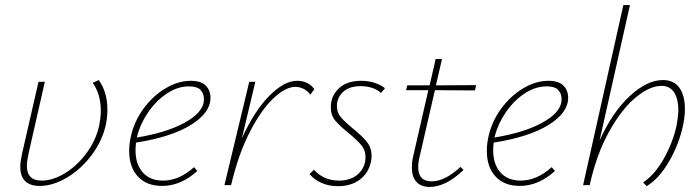

<svg xmlns="http://www.w3.org/2000/svg" viewBox="-20 -731 2764 758"><path d="M93 -126Q86 -93 86 -77Q86 -18 144 -18Q189 -18 237 -47.5Q285 -77 321.5 -126.5Q358 -176 371 -233Q378 -268 378 -293Q378 -359 346 -404L370 -415Q404 -367 404 -298Q404 -269 398 -239Q384 -175 342 -119Q300 -63 244.5 -30Q189 3 137 3Q60 3 60 -73Q60 -91 67 -124L132 -408H157Z M811 -345Q811 -286 734 -238Q657 -190 517 -168Q515 -148 515 -138Q515 -83 543.5 -50.5Q572 -18 624 -18Q687 -18 746 -71L759 -56Q694 3 620 3Q559 3 524.5 -34Q490 -71 490 -135Q490 -165 497 -194Q510 -252 546.5 -302Q583 -352 633 -382Q683 -412 733 -412Q774 -412 792.5 -393Q811 -374 811 -345ZM785 -341Q785 -361 772 -375.5Q759 -390 726 -390Q682 -390 640 -362.5Q598 -335 566.5 -290Q535 -245 522 -195L520 -188Q635 -207 705 -244.5Q775 -282 784 -326Q785 -330 785 -341Z M1221 -379 1205 -357Q1195 -372 1179 -380Q1163 -388 1146 -388Q1107 -388 1059 -342.5Q1011 -297 966.5 -210.5Q922 -124 894 -7L892 0H866L964 -408H988L935 -185Q984 -293 1043 -352.5Q1102 -412 1153 -412Q1197 -412 1221 -379Z M1202 -44 1220 -61Q1235 -42 1261 -30Q1287 -18 1318 -18Q1366 -18 1394.5 -44.5Q1423 -71 1423 -111Q1423 -138 1407 -157.5Q1391 -177 1357 -205Q1321 -234 1303.5 -255Q1286 -276 1286 -307Q1286 -352 1317.5 -382Q1349 -412 1406 -412Q1460 -412 1500 -383L1484 -364Q1472 -376 1450.5 -383.5Q1429 -391 1403 -391Q1366 -391 1342.5 -374.5Q1319 -358 1312 -330Q1310 -324 1310 -312Q1310 -287 1325.5 -268.5Q1341 -250 1374 -223Q1411 -193 1429 -170Q1447 -147 1447 -115Q1447 -104 1444 -90Q1434 -47 1400 -21.5Q1366 4 1314 4Q1277 4 1248 -9.5Q1219 -23 1202 -44Z M1637 -114Q1631 -90 1631 -72Q1631 -15 1684 -15Q1736 -15 1798 -72L1810 -60Q1740 7 1676 7Q1642 7 1624 -13Q1606 -33 1606 -69Q1606 -93 1611 -113L1671 -375H1583L1588 -394H1676L1700 -498H1725L1701 -394L1860 -395L1855 -374L1697 -375Z M2223 -345Q2223 -286 2146 -238Q2069 -190 1929 -168Q1927 -148 1927 -138Q1927 -83 1955.5 -50.5Q1984 -18 2036 -18Q2099 -18 2158 -71L2171 -56Q2106 3 2032 3Q1971 3 1936.5 -34Q1902 -71 1902 -135Q1902 -165 1909 -194Q1922 -252 1958.5 -302Q1995 -352 2045 -382Q2095 -412 2145 -412Q2186 -412 2204.5 -393Q2223 -374 2223 -345ZM2197 -341Q2197 -361 2184 -375.5Q2171 -390 2138 -390Q2094 -390 2052 -362.5Q2010 -335 1978.5 -290Q1947 -245 1934 -195L1932 -188Q2047 -207 2117 -244.5Q2187 -282 2196 -326Q2197 -330 2197 -341Z M2684 -301Q2684 -270 2676 -233Q2660 -160 2621 -93Q2582 -26 2533 4L2519 -11Q2564 -40 2600 -103.5Q2636 -167 2651 -235Q2658 -274 2658 -297Q2658 -340 2641.5 -366Q2625 -392 2591 -392Q2545 -392 2489.5 -346Q2434 -300 2384.5 -211Q2335 -122 2308 0H2282L2441 -711H2467L2347 -176Q2398 -289 2466.5 -352Q2535 -415 2597 -415Q2641 -415 2662.5 -384Q2684 -353 2684 -301Z"/></svg>

Font: Ysabeau Extralight
Style: Italic
Weight: 200
Italic angle: -12°
Designer: Christian Thalmann (Catharsis Fonts)
Version: Version 0.003